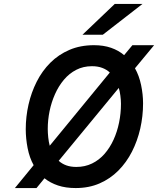

<svg xmlns="http://www.w3.org/2000/svg" viewBox="-20 -941 801 973"><path d="M55.5 12 150.5 -104Q129.5 -141.5 120 -190.2Q110.5 -239 110.5 -286Q110.5 -349.5 124.5 -411Q138.5 -472.5 166 -527Q193.5 -581.5 235 -623Q276.5 -664.5 331.8 -688.2Q387 -712 456.5 -712Q504.5 -712 542.8 -698.8Q581 -685.5 609 -661.5L651 -712H761L664 -595Q685 -558 695 -510.2Q705 -462.5 705 -417Q705 -352 690.8 -289.5Q676.5 -227 648.8 -172.5Q621 -118 579.8 -76.5Q538.5 -35 484.5 -11.5Q430.5 12 363.5 12Q313 12 274 -1Q235 -14 205.5 -37.5L165 12ZM367 -95Q410.5 -95 446.5 -112.5Q482.5 -130 509.8 -161.2Q537 -192.5 555.5 -233Q574 -273.5 583.5 -320.2Q593 -367 593 -415Q593 -434 590 -456.5Q587 -479 582 -495.5L277.5 -126Q294 -111 316 -103Q338 -95 367 -95ZM232 -202.5 536.5 -573.5Q520.5 -588.5 498 -597Q475.5 -605.5 446 -605.5Q402 -605.5 366.5 -587.2Q331 -569 304 -537Q277 -505 258.8 -464Q240.5 -423 231.2 -377.8Q222 -332.5 222 -287.5Q222 -267.5 224.5 -244.2Q227 -221 232 -202.5ZM398 -765 561.5 -921H702L501 -765Z"/></svg>

Font: Overpass SemiBold
Style: Italic
Weight: 600
Italic angle: -10°
Designer: Delve Withrington, Dave Bailey, Thomas Jockin
Foundry: Delve Fonts LLC
Version: Version 4.000